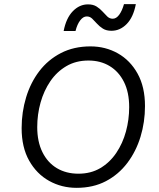

<svg xmlns="http://www.w3.org/2000/svg" viewBox="-20 -893 763 923"><path d="M348 10Q276 10 216 -23.5Q156 -57 120 -121Q84 -185 84 -277Q84 -354 105.5 -425Q127 -496 169 -551Q211 -606 273 -638Q335 -670 415 -670Q487 -670 546.5 -636.5Q606 -603 641.5 -539Q677 -475 677 -383Q677 -306 655.5 -235.5Q634 -165 592 -109.5Q550 -54 489 -22Q428 10 348 10ZM357 -58Q417 -58 462.5 -85Q508 -112 539 -158Q570 -204 585.5 -261Q601 -318 601 -378Q601 -449 576 -499Q551 -549 507 -575.5Q463 -602 405 -602Q345 -602 299 -575Q253 -548 222 -502.5Q191 -457 175 -400Q159 -343 159 -282Q159 -212 184 -161.5Q209 -111 253.5 -84.5Q298 -58 357 -58ZM633 -873Q621 -810 589 -777.5Q557 -745 516 -745Q491 -745 474.5 -755.5Q458 -766 446 -779.5Q434 -793 423 -803.5Q412 -814 397 -814Q380 -814 365.5 -795Q351 -776 343 -744H286Q298 -806 330 -839Q362 -872 403 -872Q428 -872 444.5 -861.5Q461 -851 473 -837.5Q485 -824 496 -813.5Q507 -803 522 -803Q539 -803 553 -822Q567 -841 576 -873Z"/></svg>

Font: Kantumruy Pro
Style: Italic
Weight: 400
Italic angle: -13°
Designer: Sovichet Tep
Foundry: Sovichet Tep
Version: Version 1.002